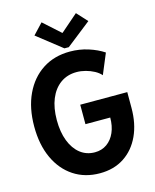

<svg xmlns="http://www.w3.org/2000/svg" viewBox="-136 -1027 910 1126"><g transform="rotate(-15 319.0 -464.0)"><path d="M329.6 7.8Q238.8 7.8 170.7 -37.1Q102.5 -82 64.7 -163.8Q26.9 -245.6 26.9 -356.4Q26.9 -468.8 66.2 -552.2Q105.5 -635.7 176.3 -681.6Q247.1 -727.5 342.3 -727.5Q399.9 -727.5 452.9 -710.7Q505.9 -693.8 545.4 -667.5L493.7 -543.5Q479 -560.5 455.1 -573.5Q431.2 -586.4 403.3 -593.8Q375.5 -601.1 349.1 -601.1Q292.5 -601.1 251 -571.3Q209.5 -541.5 187 -487.1Q164.6 -432.6 164.6 -358.4Q164.6 -286.1 185.3 -232.2Q206.1 -178.2 243.9 -148.4Q281.7 -118.7 332.5 -118.7Q374.5 -118.7 405.8 -140.9Q437 -163.1 454.1 -202.1Q471.2 -241.2 471.2 -292.5H320.8V-410.6H606.4V-314.9Q606.4 -219.2 572.8 -146.5Q539.1 -73.7 477.1 -33Q415 7.8 329.6 7.8ZM226.6 -936 328.1 -844.7H330.1L435.1 -936L493.7 -872.1L343.3 -753.9H316.9L166.5 -872.1Z"/></g></svg>

Font: Reddit Sans Condensed
Style: Bold
Weight: 700
Designer: Stephen Hutchings
Foundry: Reddit
Version: Version 1.014